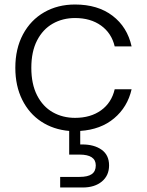

<svg xmlns="http://www.w3.org/2000/svg" viewBox="-20 -574 653 852"><path d="M313 -51Q382 -51 428.5 -84.5Q475 -118 489 -178H564Q546 -99 486.5 -49Q427 1 336 7V67Q340 67 345 67Q398 67 431 90.5Q464 114 464 160Q464 205 432 231.5Q400 258 347 258H247V211H333Q370 211 387.5 198.5Q405 186 405 160Q405 112 333 112H287V7Q217 1 163 -34.5Q109 -70 78.5 -131.5Q48 -193 48 -273Q48 -358 82 -421.5Q116 -485 176 -519.5Q236 -554 313 -554Q414 -554 479.5 -504Q545 -454 564 -368H489Q475 -427 428.5 -460.5Q382 -494 313 -494Q258 -494 214 -469Q170 -444 144.5 -394.5Q119 -345 119 -273Q119 -201 144.5 -151Q170 -101 214 -76Q258 -51 313 -51Z"/></svg>

Font: Fz Poppins Light
Style: Regular
Weight: 300
Designer: Ninad Kale (Devanagari), Jonny Pinhorn (Latin)
Foundry: Indian Type Foundry
Version: Vit hóa bi Vntype.Com & FontZin.Com